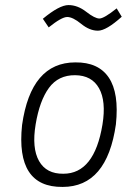

<svg xmlns="http://www.w3.org/2000/svg" viewBox="-20 -727 540 757"><path d="M227 10Q41 12 67 -234Q102 -481 277 -481Q368 -482 409 -421Q450 -360 437 -237Q402 10 227 10ZM230 -42Q352 -42 384 -236Q399 -328 370.5 -379Q342 -430 276 -430.5Q210 -431 173 -380.5Q136 -330 120.5 -236.5Q105 -143 134 -92Q163 -41 230 -42ZM440 -694 460 -661Q399 -606 366 -606Q333 -606 300 -633Q267 -660 245 -660Q223 -660 172 -619L149 -653Q214 -707 250 -707Q286 -707 320 -680.5Q354 -654 372 -654Q390 -654 440 -694Z"/></svg>

Font: TypoPRO Lekton
Style: Italic
Weight: 400
Italic angle: -9.3°
Designer: Paolo Mazzetti, Luciano Perondi, Raffaele Flato, Elena Papassissa, Emilio Macchia, Michela Povoleri, Tobias Seemiller, R
Version: Version 3.000